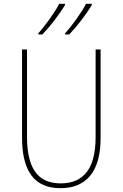

<svg xmlns="http://www.w3.org/2000/svg" viewBox="-20 -972 640 1002"><path d="M95 -254V-714H121V-258Q121 -136 163.5 -75.5Q206 -15 297 -15Q387 -15 433 -74.5Q479 -134 479 -258V-714H505V-252Q505 -121 451 -55.5Q397 10 296 10Q193 10 144 -56.5Q95 -123 95 -254ZM180 -798Q207 -828 239.5 -873.5Q272 -919 289 -952H319V-945Q297 -909 264.5 -866.5Q232 -824 201 -792H180ZM320 -798Q347 -828 379.5 -873.5Q412 -919 429 -952H459V-945Q437 -909 404.5 -866.5Q372 -824 341 -792H320Z"/></svg>

Font: Noto Sans Mono UI Thin
Style: Regular
Weight: 250
Monospace: yes
Designer: Monotype Design team
Foundry: Monotype Imaging Inc.
Version: Version 1.000